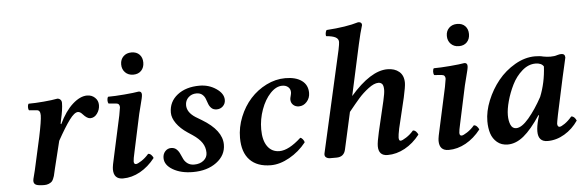

<svg xmlns="http://www.w3.org/2000/svg" viewBox="-47 -847 3058 1008"><g transform="rotate(-5 1482.0 -343.5)"><path d="M94.2 -17.1Q94.2 -23.9 99.9 -44.2Q105.5 -64.5 106.9 -71.8L145 -243.2Q163.1 -329.1 163.1 -356.9Q163.1 -383.8 145 -384.8L104 -388.2Q99.6 -394.5 99.9 -405.8Q100.1 -417 105 -422.9Q139.2 -422.9 184.6 -426.8Q230 -430.7 256.8 -436Q266.6 -436 273.2 -429.4Q279.8 -422.9 279.8 -412.1Q279.8 -377.9 267.1 -324.2L263.2 -303.2L266.1 -300.8Q297.9 -367.7 337.6 -403.3Q377.4 -439 414.1 -439Q438.5 -439 455.3 -423.3Q472.2 -407.7 472.2 -383.8Q472.2 -359.4 457.5 -339.1Q442.9 -318.8 420.9 -318.8Q404.3 -318.8 382.8 -342.8Q370.6 -356.9 358.9 -356.9Q340.3 -356.9 313.7 -321Q287.1 -285.2 248 -214.8L212.9 -71.8Q211.4 -66.4 208.5 -53Q205.6 -39.6 203.9 -33.2Q202.1 -26.9 197.8 -17.1Q193.4 -7.3 187.7 -2.7Q182.1 2 172.4 5.9Q162.6 9.8 149.9 9.8Q119.6 9.8 106.9 4.2Q94.2 -1.5 94.2 -17.1Z M678.7 -318.8 636.7 -123Q627.9 -84.5 627.9 -73.2Q627.9 -58.1 638.7 -58.1Q647.5 -58.1 668.5 -71.8Q689.5 -85.4 707 -106Q716.3 -106 723.6 -98.1Q731 -90.3 733.9 -82Q699.2 -37.6 655.3 -13.2Q611.3 11.2 564.9 11.2Q515.6 11.2 515.6 -41Q515.6 -58.6 528.8 -113.8L573.7 -319.8Q581.1 -360.8 581.1 -362.8Q581.1 -382.3 563 -383.8L522.9 -387.2Q518.6 -393.6 518.8 -405.3Q519 -417 523.9 -422.9Q558.1 -422.9 610.1 -427.2Q662.1 -431.6 686 -436Q701.7 -436 701.7 -418.9Q701.7 -411.6 698.7 -398.4Q695.8 -385.3 689.2 -360.4Q682.6 -335.4 678.7 -318.8ZM666 -644Q692.9 -644 708.3 -627.9Q723.6 -611.8 723.6 -585.9Q723.6 -559.6 708 -543.2Q692.4 -526.9 666 -526.9Q639.6 -526.9 623.3 -543.5Q606.9 -560.1 606.9 -585.9Q606.9 -611.8 623.3 -627.9Q639.6 -644 666 -644Z M785.6 -77.1Q785.6 -98.1 798.3 -112.1Q811 -126 829.6 -126Q846.7 -126 857.7 -116Q868.7 -106 875 -91.6Q881.3 -77.1 888.2 -63Q895 -48.8 908.9 -38.8Q922.9 -28.8 943.8 -28.8Q973.6 -28.8 993.2 -44.7Q1012.7 -60.5 1012.7 -85Q1012.7 -114.3 997.1 -137.7Q981.4 -161.1 948.7 -183.1L922.9 -200.2Q886.2 -224.6 865.5 -253.9Q844.7 -283.2 844.7 -311Q844.7 -368.2 889.6 -403.6Q934.6 -439 1006.8 -439Q1055.7 -439 1094.2 -412.8Q1132.8 -386.7 1132.8 -353Q1132.8 -333.5 1119.4 -320.3Q1106 -307.1 1086.4 -307.1Q1069.3 -307.1 1059.1 -316.7Q1048.8 -326.2 1043.9 -339.8Q1039.1 -353.5 1033.9 -367.2Q1028.8 -380.9 1017.3 -390.4Q1005.9 -399.9 986.8 -399.9Q961.9 -399.9 944.8 -383.8Q927.7 -367.7 927.7 -342.8Q927.7 -305.2 971.7 -276.9L1003.4 -257.8Q1107.4 -195.3 1107.4 -120.1Q1107.4 -63.5 1058.3 -26.9Q1009.3 9.8 933.6 9.8Q870.6 9.8 828.1 -15.1Q785.6 -40 785.6 -77.1Z M1530.8 -94.2Q1493.7 -47.4 1442.6 -18.8Q1391.6 9.8 1344.7 9.8Q1272.5 9.8 1233.6 -30.5Q1194.8 -70.8 1194.8 -147Q1194.8 -203.6 1216.6 -257.3Q1238.3 -311 1274.2 -350.8Q1310.1 -390.6 1358.6 -414.8Q1407.2 -439 1458.5 -439Q1514.2 -439 1545.4 -416Q1576.7 -393.1 1576.7 -351.1Q1576.7 -324.2 1559.3 -304.7Q1542 -285.2 1517.6 -285.2Q1499.5 -285.2 1487.5 -296.4Q1475.6 -307.6 1475.6 -325.2Q1475.6 -331.5 1479 -343.5Q1482.4 -355.5 1482.4 -362.8Q1482.4 -379.9 1470.5 -390.4Q1458.5 -400.9 1439.5 -400.9Q1406.7 -400.9 1376.5 -368.9Q1346.2 -336.9 1327.9 -286.1Q1309.6 -235.4 1309.6 -182.1Q1309.6 -124 1332.5 -92Q1355.5 -60.1 1395.5 -60.1Q1444.3 -60.1 1509.8 -120.1Q1515.6 -120.1 1522.9 -111.3Q1530.3 -102.5 1530.8 -94.2Z M1781.7 -232.9 1738.8 -40Q1731 0 1690.4 0H1656.7Q1644.5 0 1635.7 -6.6Q1627 -13.2 1629.4 -26.9L1750.5 -563Q1756.8 -593.8 1756.8 -604Q1756.8 -620.1 1741.2 -628.7Q1725.6 -637.2 1691.4 -640.1Q1688 -656.7 1696.8 -671.9Q1801.8 -678.7 1865.7 -698.2Q1884.8 -698.2 1884.8 -682.1Q1872.6 -643.1 1859.4 -583L1800.8 -314.9Q1908.7 -439 1996.6 -439Q2035.2 -439 2058.8 -418.9Q2082.5 -398.9 2082.5 -359.9Q2082.5 -340.3 2069.8 -283.2L2031.7 -124Q2024.4 -88.4 2024.4 -76.2Q2024.4 -59.1 2033.7 -59.1Q2042.5 -59.1 2063.7 -72.8Q2085 -86.4 2102.5 -106.9Q2111.8 -106.9 2119.1 -99.1Q2126.5 -91.3 2129.4 -83Q2094.7 -38.6 2050.5 -14.4Q2006.3 9.8 1959.5 9.8Q1911.6 9.8 1911.6 -41Q1911.6 -62 1923.8 -115.2L1961.4 -274.9Q1970.7 -315.4 1970.7 -332Q1970.7 -356 1963.1 -364Q1955.6 -372.1 1943.4 -372.1Q1920.9 -372.1 1890.6 -349.1Q1860.4 -326.2 1837.9 -300.5Q1815.4 -274.9 1781.7 -232.9Z M2395 -318.8 2353 -123Q2344.2 -84.5 2344.2 -73.2Q2344.2 -58.1 2355 -58.1Q2363.8 -58.1 2384.8 -71.8Q2405.8 -85.4 2423.3 -106Q2432.6 -106 2439.9 -98.1Q2447.3 -90.3 2450.2 -82Q2415.5 -37.6 2371.6 -13.2Q2327.6 11.2 2281.2 11.2Q2231.9 11.2 2231.9 -41Q2231.9 -58.6 2245.1 -113.8L2290 -319.8Q2297.4 -360.8 2297.4 -362.8Q2297.4 -382.3 2279.3 -383.8L2239.3 -387.2Q2234.9 -393.6 2235.1 -405.3Q2235.4 -417 2240.2 -422.9Q2274.4 -422.9 2326.4 -427.2Q2378.4 -431.6 2402.3 -436Q2418 -436 2418 -418.9Q2418 -411.6 2415 -398.4Q2412.1 -385.3 2405.5 -360.4Q2398.9 -335.4 2395 -318.8ZM2382.3 -644Q2409.2 -644 2424.6 -627.9Q2439.9 -611.8 2439.9 -585.9Q2439.9 -559.6 2424.3 -543.2Q2408.7 -526.9 2382.3 -526.9Q2356 -526.9 2339.6 -543.5Q2323.2 -560.1 2323.2 -585.9Q2323.2 -611.8 2339.6 -627.9Q2356 -644 2382.3 -644Z M2783.2 -224.1Q2812.5 -296.4 2816.9 -381.8Q2805.7 -400.9 2773.9 -400.9Q2736.3 -400.9 2703.4 -372.1Q2670.4 -343.3 2649.9 -301.8Q2629.4 -260.3 2617.7 -217.5Q2606 -174.8 2606 -143.1Q2606 -113.3 2615 -92.5Q2624 -71.8 2644 -71.8Q2673.3 -71.8 2711.2 -116.5Q2749 -161.1 2783.2 -224.1ZM2913.1 -439Q2933.1 -439 2933.1 -418.9Q2930.2 -405.8 2923.6 -376.7Q2917 -347.7 2910.2 -317.9L2868.2 -123Q2859.9 -81.1 2859.9 -76.2Q2859.9 -68.4 2863 -63.7Q2866.2 -59.1 2871.1 -59.1Q2879.9 -59.1 2899.2 -72.5Q2918.5 -85.9 2937 -107.9Q2953.1 -107.9 2963.9 -84Q2934.6 -41 2891.8 -15.6Q2849.1 9.8 2802.7 9.8Q2752.9 9.8 2752.9 -44.9Q2752.9 -70.8 2763.2 -108.9L2769 -127.9L2766.1 -129.9Q2718.3 -57.6 2677 -23.9Q2635.7 9.8 2592.8 9.8Q2559.1 9.8 2536.6 -9.3Q2514.2 -28.3 2505.1 -56.6Q2496.1 -85 2496.1 -121.1Q2496.1 -172.9 2519 -229.5Q2542 -286.1 2579.3 -332.3Q2616.7 -378.4 2668.9 -408.7Q2721.2 -439 2774.9 -439Q2800.3 -439 2817.9 -434.1Q2837.9 -430.2 2856 -430.2Q2877.9 -430.2 2891.1 -435.1Q2904.8 -439 2913.1 -439Z"/></g></svg>

Font: Common Serif SemiBold
Style: Italic
Weight: 600
Italic angle: -12°
Designer: Philipp H. Poll, Khaled Hosny
Foundry: Stefan Peev, Context Ltd.
Version: Version 1.026